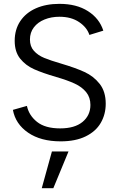

<svg xmlns="http://www.w3.org/2000/svg" viewBox="-20 -727 616 997"><path d="M47 -156.5 119.8 -177.1Q130.1 -127.9 172.3 -94.1Q214.6 -60.3 292.3 -60.3Q368.1 -60.3 408.8 -94.1Q449.5 -127.9 449.5 -182.2Q449.5 -221 427.7 -248.1Q405.9 -275.3 368.1 -292.8Q330.4 -310.3 272.3 -327.1Q200.5 -348.1 156.9 -367.6Q113.3 -387.1 84.8 -422.4Q56.3 -457.8 56.3 -514.8Q56.3 -573.8 85.3 -617.3Q114.3 -660.7 166.6 -683.9Q219 -707 288.5 -707Q377.5 -707 436.7 -669.2Q496 -631.5 516.5 -567.8L444.2 -545.6Q431.7 -584.7 390.8 -612.3Q349.9 -640 288.5 -640Q246.2 -640 211.3 -625.8Q176.3 -611.7 155.9 -585Q135.5 -558.3 135.5 -521.8Q135.5 -485.7 156.2 -462.8Q176.8 -439.9 209.4 -426.4Q241.9 -412.9 298.7 -396.4Q371.5 -374.9 418.7 -353.2Q466 -331.6 497.5 -291.6Q529 -251.6 529 -188.7Q529 -133.4 503.3 -89.1Q477.7 -44.7 425 -18.9Q372.3 7 295 7Q191.7 7 126 -38.1Q60.3 -83.2 47 -156.5ZM249.6 59.5H335.8L257 250.1H196.9Z"/></svg>

Font: AF Albert Sans Medium
Style: Regular
Weight: 500
Designer: Andreas Rasmussen
Foundry: a.Foundry
Version: Version 1.300;Glyphs 3.2 (3231)